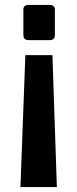

<svg xmlns="http://www.w3.org/2000/svg" viewBox="-20 -558 312 780"><path d="M193 -334 211 202H63L83 -334ZM182 -538Q203 -538 203 -518V-416Q203 -395 182 -395H96Q75 -395 75 -416V-518Q75 -530 81 -534Q87 -538 96 -538Z"/></svg>

Font: Exo Thin
Style: Bold
Weight: 700
Version: Version 2.000